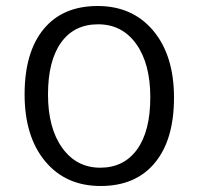

<svg xmlns="http://www.w3.org/2000/svg" viewBox="-20 -606 661 640"><path d="M62 -291.5Q62 -432 125.5 -509Q189 -586 305.5 -586Q422 -586 491 -503.5Q560 -421 560 -280.5Q560 -140 496 -63Q432 14 315.5 14Q199 14 130.5 -68.5Q62 -151 62 -291.5ZM481 -281.5Q481 -394 434 -459.5Q387 -525 307 -525Q227 -525 183.5 -464Q140 -403 140 -291Q140 -179 187.5 -113Q235 -47 314 -47Q393 -47 437 -108Q481 -169 481 -281.5Z"/></svg>

Font: Fauna One
Style: Regular
Weight: 400
Version: Version 1.001